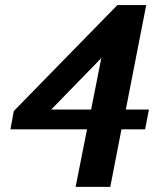

<svg xmlns="http://www.w3.org/2000/svg" viewBox="-20 -707 638 754"><path d="M181.2 -276.9H337.9L377.9 -479ZM549.8 -199.2H457L413.1 26.9H276.9L321.8 -199.2H21L34.2 -271L440.9 -687H554.2L474.1 -276.9H564.9Z"/></svg>

Font: Charis SIL Cyr
Style: Bold Italic
Weight: 700
Italic angle: -11°
Foundry: SIL International
Version: Version 5.000